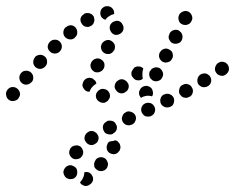

<svg xmlns="http://www.w3.org/2000/svg" viewBox="-32 -300 765 624"><path d="M270 287Q267 296 259 300V301Q255 303 251 304Q246 305 242 304Q238 302 234 300Q230 297 228 293Q228 293 228 293Q228 293 228 293Q229 291 231 289Q237 282 240 273Q242 267 242 260Q249 258 256 260Q263 263 267 270Q272 277 270 287ZM216 247Q212 242 207 240Q206 239 205 239Q202 238 199 237Q198 237 197 237Q196 237 195 237Q186 238 180 245Q174 252 174 261V262Q175 266 177 270Q179 274 182 277Q186 280 190 281Q194 283 199 282Q208 282 214 275Q220 268 219 258Q219 252 216 247ZM275 228Q273 232 274 236Q274 241 276 245Q279 249 282 251Q289 257 299 256Q308 255 314 248Q317 244 318 240Q319 236 319 231Q318 227 316 223Q314 219 311 216Q303 210 294 211Q285 212 279 219V220Q276 223 275 228ZM238 191Q236 182 229 176Q221 171 212 173Q203 174 197 182Q192 190 193 199Q195 208 203 214Q210 219 219 217Q229 216 234 208Q240 200 238 191ZM315 174Q314 178 315 183Q315 187 318 191Q320 195 324 197Q332 202 341 201Q350 199 355 191H356Q358 187 359 183Q360 178 359 174Q358 169 356 166Q353 162 350 159Q348 158 346 157Q344 157 342 156Q336 159 329 159Q327 160 324 160Q323 161 321 162Q320 164 318 166Q316 170 315 174ZM285 161Q287 157 288 153Q289 148 288 144Q287 140 284 136Q282 132 278 130Q274 127 270 126Q266 126 261 126Q257 127 253 130Q245 135 243 145Q241 154 247 161Q252 169 261 171Q270 173 278 167Q282 165 285 161ZM347 121Q350 112 345 104Q343 100 340 97Q337 94 332 93Q328 92 324 92Q319 92 315 94V95Q306 99 303 108Q301 116 305 125Q307 129 310 132Q314 135 318 136Q322 137 327 137Q331 137 335 135V134Q344 130 347 121ZM408 93Q412 84 408 75Q404 67 395 64Q386 60 378 64L377 65Q369 68 366 77Q362 86 366 94Q370 103 379 106Q388 109 396 105H397Q405 101 408 93ZM471 64Q474 55 470 47Q468 43 465 40Q462 37 457 35Q453 34 449 34Q444 34 440 36Q431 40 428 49Q425 57 429 66Q431 70 434 73Q437 76 441 78Q446 79 450 79Q455 79 459 77Q468 73 471 64ZM529 42Q532 38 533 34Q534 30 534 25Q534 21 532 17Q528 9 519 6Q510 3 502 7H501Q497 9 494 12Q491 16 490 20Q488 24 489 29Q489 33 491 37Q495 45 504 48Q513 51 521 47H522Q526 45 529 42ZM315 30Q319 28 321 24Q324 20 325 16Q326 12 325 7Q323 -2 316 -7Q308 -12 299 -11H298Q294 -10 290 -7Q286 -5 284 -1Q281 2 280 7Q279 11 280 16Q282 25 290 30Q297 35 306 34H307Q311 33 315 30ZM33 3Q31 -7 24 -12Q17 -18 7 -17Q-2 -16 -8 -8Q-14 0 -12 9Q-11 18 -4 24Q4 30 13 28Q22 27 28 20V19Q34 12 33 3ZM594 2Q597 -7 592 -15Q590 -19 587 -22Q583 -25 579 -26Q575 -28 570 -27Q566 -27 562 -24H561Q553 -20 551 -11Q548 -2 552 6Q555 10 558 13Q561 16 566 17Q570 18 575 18Q579 17 583 15Q592 11 594 2ZM423 -9Q425 -13 429 -16Q432 -19 437 -20Q441 -21 445 -21Q450 -20 454 -18Q462 -14 464 -5Q467 4 463 12L462 13Q462 13 462 13Q462 13 462 13Q455 11 447 11Q439 12 431 15L430 16Q428 17 426 18Q421 12 420 5Q419 -2 423 -9ZM386 -15Q388 -25 382 -32Q380 -36 376 -38Q372 -41 368 -42Q364 -43 359 -42Q355 -41 351 -38Q343 -33 341 -23Q339 -14 345 -7Q350 1 359 3Q368 5 376 -1Q384 -6 386 -15ZM241 -11Q235 -18 236 -27L237 -28Q238 -37 246 -43Q253 -48 262 -47Q267 -46 270 -44Q274 -41 277 -38Q279 -36 280 -33Q281 -31 281 -28Q280 -27 279 -27Q271 -22 265 -14Q261 -8 259 -2Q258 -1 257 -2Q256 -2 255 -2Q246 -3 241 -11ZM654 -34Q656 -43 651 -51Q649 -55 645 -57Q642 -60 637 -61Q633 -62 629 -61Q624 -61 620 -58Q612 -53 610 -44Q608 -35 612 -27Q615 -23 618 -21Q622 -18 626 -17Q631 -16 635 -17Q640 -17 643 -20H644Q652 -25 654 -34ZM76 -50Q75 -59 68 -65Q65 -68 60 -69Q56 -71 52 -70Q47 -70 43 -68Q39 -66 36 -62Q30 -55 31 -45Q32 -36 39 -30Q46 -24 55 -25Q64 -26 70 -33H71Q77 -40 76 -50ZM453 -60Q452 -56 454 -52Q455 -47 458 -44Q461 -41 465 -38Q469 -36 473 -36Q478 -35 482 -37Q486 -38 490 -41Q493 -44 495 -48Q500 -56 497 -65Q494 -74 486 -79Q482 -81 478 -81Q473 -82 469 -80Q465 -79 461 -76Q458 -73 456 -69H455Q453 -65 453 -60ZM416 -39Q407 -39 401 -47Q398 -50 396 -54Q395 -58 395 -63Q395 -67 398 -71Q400 -75 403 -78V-79Q410 -85 419 -84Q428 -84 434 -77Q431 -71 431 -63Q430 -54 432 -45Q432 -45 432 -44Q425 -38 416 -39ZM712 -73Q713 -82 708 -90Q705 -93 702 -96Q698 -98 693 -99Q689 -100 685 -99Q680 -98 677 -95H676Q669 -89 667 -80Q665 -71 671 -63Q673 -60 677 -57Q681 -55 685 -54Q690 -53 694 -54Q698 -55 702 -58Q710 -64 712 -73ZM262 -90Q262 -85 263 -81Q264 -77 267 -73Q270 -70 274 -67Q278 -65 282 -65Q287 -64 291 -66Q295 -67 299 -70Q302 -72 304 -76L305 -77Q309 -85 307 -94Q304 -103 296 -107Q292 -110 287 -110Q283 -111 279 -109Q274 -108 271 -105Q267 -102 265 -98Q263 -94 262 -90ZM121 -100Q121 -110 114 -116Q107 -122 98 -122Q88 -121 82 -115V-114Q76 -107 76 -98Q76 -89 83 -82Q90 -76 99 -76Q109 -77 115 -84Q122 -91 121 -100ZM485 -121Q484 -117 486 -112Q487 -108 490 -105Q493 -101 497 -99Q505 -95 514 -98Q523 -100 527 -109Q530 -113 530 -118Q530 -122 529 -126Q528 -131 525 -134Q522 -137 518 -139Q510 -144 501 -141Q492 -138 488 -130L487 -129Q485 -125 485 -121ZM296 -150Q296 -145 297 -141Q298 -136 301 -133Q304 -129 308 -127Q316 -123 325 -125Q334 -128 338 -136H339Q343 -145 341 -154Q338 -162 330 -167Q322 -172 313 -169Q304 -166 299 -158Q297 -154 296 -150ZM169 -149Q169 -158 162 -165Q156 -171 147 -171Q137 -171 131 -165L130 -164Q124 -158 123 -149Q123 -139 130 -133Q136 -126 146 -126Q155 -126 162 -132V-133Q169 -139 169 -149ZM516 -182Q516 -177 517 -173Q519 -169 522 -165Q524 -162 528 -160Q537 -156 546 -159Q555 -161 559 -170Q561 -174 561 -179Q562 -183 560 -187Q559 -192 556 -195Q553 -198 549 -201Q541 -205 532 -202Q523 -199 519 -191V-190Q517 -186 516 -182ZM219 -193Q220 -202 214 -210Q208 -217 199 -218Q190 -218 183 -212H182Q175 -206 174 -197Q173 -187 179 -180Q185 -173 195 -172Q204 -171 211 -177V-178Q219 -184 219 -193ZM328 -198Q332 -190 341 -187Q346 -186 350 -187Q355 -188 358 -190Q362 -192 365 -196Q368 -199 369 -204Q371 -213 366 -221Q362 -229 353 -232Q348 -233 344 -232Q340 -231 336 -229Q332 -227 329 -223Q326 -220 325 -215Q323 -206 328 -198ZM273 -227Q276 -233 274 -241Q274 -243 273 -245Q273 -245 273 -246Q272 -246 272 -247Q267 -255 258 -257Q249 -259 241 -255V-254Q233 -250 230 -241Q228 -232 233 -224Q238 -215 247 -213Q256 -211 264 -216Q271 -220 273 -227ZM549 -234Q551 -225 560 -221Q564 -219 568 -219Q573 -218 577 -220Q581 -221 585 -224Q588 -227 590 -231Q595 -239 592 -248Q589 -257 581 -262Q572 -266 564 -263Q555 -260 550 -252V-251Q546 -243 549 -234ZM300 -273Q307 -280 316 -280Q326 -280 332 -274Q339 -267 339 -258Q339 -257 339 -256Q339 -255 339 -254Q331 -253 324 -248Q316 -244 311 -236Q311 -236 310 -236Q303 -238 298 -244Q294 -250 294 -257Q294 -267 300 -273Z"/></svg>

Font: FRB American Cursive Dotted Extrabold
Style: Bold Italic
Weight: 800
Italic angle: -25°
Version: Version 2.0;Modular Font Editor K font №1